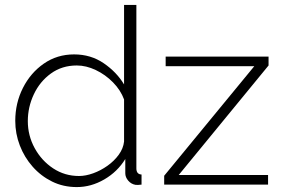

<svg xmlns="http://www.w3.org/2000/svg" viewBox="-20 -750 1145 780"><path d="M42 -259Q42 -331 73 -392.5Q104 -454 158 -491.5Q212 -529 281 -529Q349 -529 401.5 -493Q454 -457 484 -407V-730H534V-66Q534 -42 555 -41V0Q539 2 531 1Q513 -2 501 -16Q489 -30 489 -46V-104Q457 -52 403.5 -21Q350 10 292 10Q237 10 191.5 -12.5Q146 -35 112.5 -73Q79 -111 60.5 -159Q42 -207 42 -259ZM484 -175V-346Q470 -384 439 -415.5Q408 -447 369 -465.5Q330 -484 292 -484Q232 -484 187 -451.5Q142 -419 117.5 -367Q93 -315 93 -258Q93 -199 121 -148Q149 -97 196 -66Q243 -35 301 -35Q328 -35 358.5 -46Q389 -57 416.5 -76.5Q444 -96 462.5 -121.5Q481 -147 484 -175ZM647 -36 1013 -481H653V-520H1071V-484L706 -39H1069V0H647Z"/></svg>

Font: Raleway Light
Style: Regular
Weight: 300
Designer: Matt McInerney, Pablo Impallari, Rodrigo Fuenzalida
Foundry: Matt McInerney, Pablo Impallari, Rodrigo Fuenzalida
Version: Version 4.026